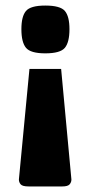

<svg xmlns="http://www.w3.org/2000/svg" viewBox="-20 -535 326 691"><path d="M200 -287 237 111Q237 121 230.5 128.5Q224 136 204 136H83Q61 136 54.5 128.5Q48 121 48 111L86 -287ZM230 -430Q230 -383 213.5 -363Q197 -343 143 -343Q90 -343 73.5 -363Q57 -383 57 -430Q57 -476 73.5 -495.5Q90 -515 143 -515Q197 -515 213.5 -495.5Q230 -476 230 -430Z"/></svg>

Font: Changa
Style: Bold
Weight: 700
Designer: Eduardo Rodriguez Tunni
Foundry: Eduardo Rodriguez Tunni
Version: Version 3.002; ttfautohint (v1.8.2)